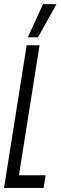

<svg xmlns="http://www.w3.org/2000/svg" viewBox="-28 -922 297 942"><path d="M-8.2 0 102.8 -700H166.1L64.9 -62.1H195.8L186 0ZM108.5 -738.8 183 -901.7H249.1L158.3 -738.8Z"/></svg>

Font: Georama ExtraCondensed Thin
Style: Italic
Weight: 100
Width: 2
Italic angle: -9°
Designer: Jean-Baptiste Levee
Foundry: Production Type
Version: Version 1.001